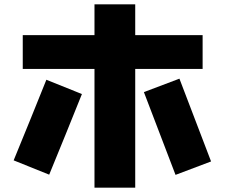

<svg xmlns="http://www.w3.org/2000/svg" viewBox="-20 -826 1040 886"><path d="M85 -508V-664H915V-508ZM416 40V-806H604V40ZM207 -20 43 -86Q81 -179 119 -272Q157 -365 194 -458L358 -392Q321 -299 283 -206Q245 -113 207 -20ZM790 -19Q753 -114 717 -210Q681 -306 644 -401L808 -463Q845 -368 881 -272Q917 -176 954 -81Z"/></svg>

Font: Murecho Thin Black
Style: Regular
Weight: 900
Version: Version 1.010